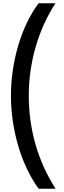

<svg xmlns="http://www.w3.org/2000/svg" viewBox="-20 -793 392 1174"><path d="M47 -210C47 -8 104 205 216 361H320C210 190 156 -4 156 -209C156 -413 215 -613 319 -773H216C107 -628 47 -409 47 -210Z"/></svg>

Font: Noto Sans Telugu Condensed SemiBold
Style: Regular
Weight: 600
Width: 3
Designer: Jelle Bosma - Monotype Design Team
Foundry: Monotype Imaging Inc.
Version: Version 2.005